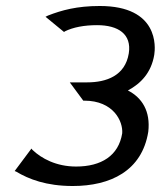

<svg xmlns="http://www.w3.org/2000/svg" viewBox="-20 -610 537 641"><path d="M29 -39 34 -37C76 -12 134 11 223 11C348 11 454 -39 475 -170C483 -239 454 -284 407 -308C450 -331 485 -367 495 -427C499 -452 511 -590 313 -590C237 -590 186 -576 140 -558L132 -554L194 -503L196 -505C224 -519 261 -526 304 -526C375 -526 420 -496 410 -432C398 -357 335 -335 271 -335H213L258 -274H261C359 -274 391 -205 388 -165C376 -90 318 -54 234 -54C168 -54 118 -81 88 -110L85 -114Z"/></svg>

Font: Charger Sport
Style: DfBdExtObl
Weight: 400
Designer: Jasper
Foundry: Cannot Into Space Fonts
Version: Version 1.1